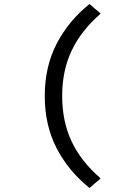

<svg xmlns="http://www.w3.org/2000/svg" viewBox="-20 -752 640 948"><path d="M422 176Q319 94 260 -19.5Q201 -133 201 -278Q201 -423 260 -536.5Q319 -650 422 -732L477 -685Q379 -599 333 -500.5Q287 -402 287 -278Q287 -154 333 -55Q379 44 477 129Z"/></svg>

Font: SauceCodePro Nerd Font Mono
Style: Regular
Weight: 500
Monospace: yes
Designer: Paul D. Hunt, Teo Tuominen
Foundry: Adobe Systems Incorporated
Version: Version 2.030;PS 1.000;hotconv 16.6.51;makeotf.lib2.5.65220;